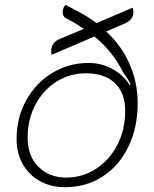

<svg xmlns="http://www.w3.org/2000/svg" viewBox="-20 -770 640 799"><path d="M49 -190Q49 -280 89 -352.5Q129 -425 197.5 -466.5Q266 -508 349 -508Q401 -508 446 -484Q491 -460 520 -416L523 -420Q521 -424 514 -437.5Q507 -451 495 -464Q450 -556 373 -618L195 -542Q193 -552 193 -558Q193 -574 202 -587.5Q211 -601 229 -608L329 -650Q304 -667 287.5 -676.5Q271 -686 253 -695Q241 -702 241 -720Q241 -736 252 -750Q301 -725 326.5 -710.5Q352 -696 382 -674L532 -738Q535 -728 535 -719Q535 -688 499 -672L422 -639Q486 -580 519.5 -503Q553 -426 553 -340Q553 -241 515 -161Q477 -81 408 -36Q339 9 250 9Q192 9 146 -16.5Q100 -42 74.5 -87.5Q49 -133 49 -190ZM501 -308Q501 -383 458.5 -424Q416 -465 337 -465Q271 -465 215.5 -430.5Q160 -396 127.5 -334.5Q95 -273 95 -198Q95 -120 140.5 -75.5Q186 -31 255 -31Q323 -31 379.5 -67.5Q436 -104 468.5 -167.5Q501 -231 501 -308Z"/></svg>

Font: K2D Thin
Style: Italic
Weight: 100
Italic angle: -10°
Designer: Katatrad Aksorn Co.,Ltd.
Foundry: Cadson Demak Co.,Ltd.
Version: Version 1.000; ttfautohint (v1.6)